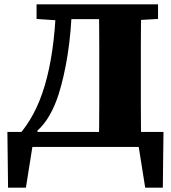

<svg xmlns="http://www.w3.org/2000/svg" viewBox="-20 -675 787 882"><path d="M17 187 14 -69H731L728 187H647L609 -52L666 0H74L137 -52L99 187ZM148 -588V-655H279V-580H264ZM283 -587V-655H496V-587ZM434 0Q435 -50 435.5 -100Q436 -150 436 -200Q436 -250 436 -299V-355Q436 -406 436 -456Q436 -506 435.5 -556Q435 -606 434 -655H629Q628 -605 627.5 -555.5Q627 -506 627 -456Q627 -406 627 -356V-299Q627 -249 627 -199Q627 -149 627.5 -99.5Q628 -50 629 0ZM552 -580V-655H706V-588L568 -580ZM66 -54Q103 -96 133 -151.5Q163 -207 185 -280Q207 -353 220.5 -446Q234 -539 238 -655H311Q307 -526 290.5 -422.5Q274 -319 249 -241Q232 -188 208 -146Q184 -104 152 -75V-33Z"/></svg>

Font: Source Serif 4 ExtraBold
Style: Regular
Weight: 800
Designer: Frank Grießhammer
Foundry: Adobe Systems Incorporated
Version: Version 4.004;hotconv 1.0.116;makeotfexe 2.5.65601